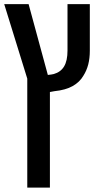

<svg xmlns="http://www.w3.org/2000/svg" viewBox="-20 -650 482 911"><path d="M109.4 240.2V-276.9L0 -630.4H115.7L207 -294.4Q216.3 -295.4 223.1 -296.4Q230 -297.4 235.4 -298.8Q268.1 -308.1 284.2 -335Q300.3 -361.8 300.3 -410.2V-630.4H406.2V-409.7Q406.2 -373.5 398.7 -344.2Q391.1 -314.9 375.5 -290.5Q358.4 -260.7 325 -241.7Q291.5 -222.7 237.8 -217.3L216.8 -213.4V240.2Z"/></svg>

Font: Open Sans
Style: Regular
Weight: 600
Width: 3
Foundry: Ascender Corporation
Version: Version 1.000